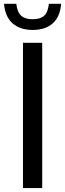

<svg xmlns="http://www.w3.org/2000/svg" viewBox="-50 -958 331 978"><path d="M67 0V-740H165V0ZM116.5 -805.5Q52 -805.5 14 -839.2Q-24 -873 -29.5 -938.5H33Q38 -896 58 -878Q78 -860 116.5 -860Q155.5 -860 175 -878Q194.5 -896 199 -938.5H261.5Q256 -872.5 218.8 -839Q181.5 -805.5 116.5 -805.5Z"/></svg>

Font: Encode Sans Condensed Condensed Medium
Style: Regular
Weight: 500
Width: 3
Designer: Multiple Designers
Foundry: Impallari Type
Version: Version 3.000; ttfautohint (v1.8.3) -l 8 -r 50 -G 200 -x 14 